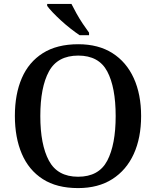

<svg xmlns="http://www.w3.org/2000/svg" viewBox="-20 -951 797 981"><path d="M379 10Q270 10 198.5 -36Q127 -82 91.5 -165Q56 -248 56 -359Q56 -470 91.5 -552Q127 -634 199 -679.5Q271 -725 380 -725Q483 -725 554.5 -679.5Q626 -634 663.5 -551.5Q701 -469 701 -358Q701 -247 663.5 -164.5Q626 -82 554 -36Q482 10 379 10ZM379 -48Q485 -48 528 -130Q571 -212 571 -358Q571 -505 528 -586Q485 -667 380 -667Q274 -667 230 -586Q186 -505 186 -358Q186 -212 230 -130Q274 -48 379 -48ZM387 -771Q366 -785 341 -804.5Q316 -824 292 -846Q268 -868 249 -888Q230 -908 221 -921V-931H345Q356 -909 371 -882Q386 -855 403.5 -829Q421 -803 435 -784V-771Z"/></svg>

Font: Noto Nastaliq Urdu Medium
Style: Regular
Weight: 500
Designer: Monotype Design Team (Patrick Giasson: type design, Kamal Mansour: OpenType code, Glenda Bellarosa). Updated by Simon Co
Foundry: Monotype Imaging Inc., Simon Cozens
Version: Version 3.007